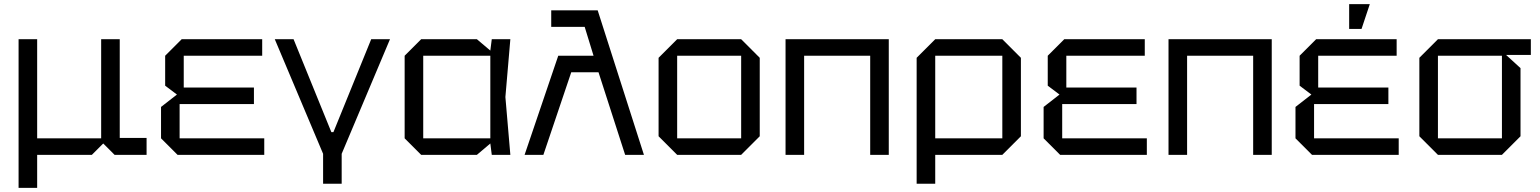

<svg xmlns="http://www.w3.org/2000/svg" viewBox="-20 -750 7460 930"><path d="M70 160V-560H160V-80H470V-560H560V-82H690V0H535L480 -55L425 0H160V160Z M840 0 760 -80V-232L837 -292L780 -335V-480L860 -560H1250V-480H870V-326H1210V-246H850V-80H1260V0Z M1545 -5 1311 -560H1402L1585 -110H1595L1778 -560H1869L1635 -5V140H1545Z M2020 0 1940 -80V-480L2020 -560H2290L2355 -505L2362 -560H2452L2428 -280L2452 0H2362L2355 -55L2290 0ZM2030 -80H2355V-480H2030Z M2650 -700H2875L3099 0H3008L2879 -400H2747L2612 0H2521L2684 -480H2855L2812 -620H2650Z M3170 -90V-470L3260 -560H3570L3660 -470V-90L3570 0H3260ZM3260 -80H3570V-480H3260Z M3785 0V-560H4285V0H4195V-480H3875V0Z M4420 140V-470L4510 -560H4835L4925 -470V-90L4835 0H4510V140ZM4835 -480H4510V-80H4835Z M5115 0 5035 -80V-232L5112 -292L5055 -335V-480L5135 -560H5525V-480H5145V-326H5485V-246H5125V-80H5535V0Z M5640 0V-560H6140V0H6050V-480H5730V0Z M6335 0 6255 -80V-232L6332 -292L6275 -335V-480L6355 -560H6745V-480H6365V-326H6705V-246H6345V-80H6755V0ZM6515 -610V-730H6615L6575 -610Z M6855 -90V-470L6945 -560H7395V-484H7275L7345 -420V-90L7255 0H6945ZM6945 -80H7255V-480H6945Z"/></svg>

Font: Tektur
Style: Regular
Weight: 400
Designer: Adam Jagosz
Foundry: Adam Jagosz
Version: Version 1.005;gftools[0.9.30]